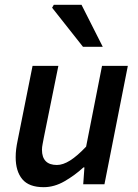

<svg xmlns="http://www.w3.org/2000/svg" viewBox="-20 -764 573 796"><path d="M161 12Q100 12 72.5 -21Q45 -54 45 -112Q45 -129 47 -145.5Q49 -162 53 -181L115 -491H222L162 -195Q159 -178 156.5 -166Q154 -154 154 -143Q154 -112 169.5 -96Q185 -80 216 -80Q241 -80 270.5 -98.5Q300 -117 337 -156L403 -491H510L413 0H325L330 -70H326Q290 -37 247.5 -12.5Q205 12 161 12ZM324 -570 196 -732 203 -744H318L406 -570Z"/></svg>

Font: Source Sans 3 SemiBold
Style: Italic
Weight: 600
Italic angle: -11°
Designer: Paul D. Hunt
Foundry: Adobe
Version: Version 3.046;hotconv 1.0.118;makeotfexe 2.5.65603